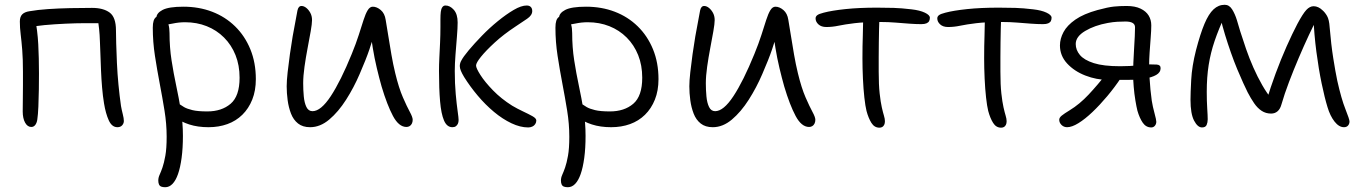

<svg xmlns="http://www.w3.org/2000/svg" viewBox="-20 -522 5698 803"><path d="M471 10Q448 10 435 -18.5Q422 -47 415 -90Q410 -120 407 -155.5Q404 -191 402.5 -227Q401 -263 400 -294Q399 -325 398 -346Q397 -378 394.5 -400.5Q392 -423 389 -445L409 -425H331Q300 -425 255 -423Q210 -421 166 -417Q122 -413 94 -406L126 -449Q137 -394 140 -337Q143 -280 143 -215Q143 -186 142.5 -148.5Q142 -111 140.5 -76.5Q139 -42 136 -22Q134 -8 127.5 0.5Q121 9 111 9Q95 9 85 -9Q75 -27 75 -56Q75 -78 75.5 -107Q76 -136 76 -166.5Q76 -197 76 -222Q76 -275 73 -312.5Q70 -350 66.5 -378Q63 -406 63 -432Q63 -452 73 -462Q83 -472 103 -475Q137 -481 181 -484Q225 -487 273 -488Q321 -489 365 -489Q412 -489 438.5 -469.5Q465 -450 465 -395Q465 -376 466 -340Q467 -304 469 -259Q471 -214 475.5 -167.5Q480 -121 486 -79Q489 -62 493.5 -44.5Q498 -27 498 -16Q498 -6 491 2Q484 10 471 10Z M852 10Q807 10 771.5 -1.5Q736 -13 715 -30.5Q694 -48 694 -67Q694 -78 698 -85Q702 -92 714 -92Q723 -92 730.5 -86.5Q738 -81 750 -74Q762 -67 784.5 -61.5Q807 -56 847 -56Q907 -56 944.5 -88Q982 -120 982 -197Q982 -249 965 -291.5Q948 -334 917 -365Q886 -396 844.5 -412.5Q803 -429 754 -429Q728 -429 702.5 -423.5Q677 -418 662 -418Q653 -418 646.5 -422Q640 -426 637 -433Q634 -440 634 -447Q634 -467 660 -480.5Q686 -494 747 -494Q812 -494 867 -473Q922 -452 963 -412Q1004 -372 1027 -316Q1050 -260 1050 -191Q1050 -143 1035 -105.5Q1020 -68 993.5 -42Q967 -16 931 -3Q895 10 852 10ZM671 261Q661 261 654.5 258.5Q648 256 645 249.5Q642 243 642 233Q642 221 647.5 209Q653 197 659.5 178.5Q666 160 671.5 129.5Q677 99 677 50Q677 -4 668 -59.5Q659 -115 648 -172.5Q637 -230 628 -288.5Q619 -347 619 -406Q619 -424 622.5 -435Q626 -446 633.5 -451Q641 -456 652 -456Q664 -456 672 -446Q680 -436 684.5 -420Q689 -404 689 -384Q689 -324 697.5 -269.5Q706 -215 717 -163.5Q728 -112 736.5 -60.5Q745 -9 745 46Q745 98 739.5 138.5Q734 179 724.5 206Q715 233 701.5 247Q688 261 671 261Z M1277 10Q1246 10 1226.5 -5.5Q1207 -21 1197 -47Q1187 -73 1183 -103Q1179 -133 1179 -161Q1179 -184 1183 -220Q1187 -256 1192.5 -295.5Q1198 -335 1204 -370Q1210 -405 1214 -424Q1220 -459 1224 -478Q1228 -497 1241 -497Q1251 -497 1261 -489Q1271 -481 1278 -468Q1285 -455 1285 -438Q1285 -423 1279.5 -391.5Q1274 -360 1266.5 -321Q1259 -282 1253.5 -243Q1248 -204 1248 -174Q1248 -146 1250.5 -119Q1253 -92 1261.5 -74.5Q1270 -57 1287 -57Q1322 -57 1363.5 -120Q1405 -183 1451 -296Q1469 -340 1480.5 -376Q1492 -412 1500.5 -438.5Q1509 -465 1518 -479.5Q1527 -494 1539 -494Q1556 -494 1572.5 -480Q1589 -466 1593 -439Q1598 -410 1604 -372Q1610 -334 1617 -293.5Q1624 -253 1633 -216Q1648 -154 1665 -115Q1682 -76 1694 -54Q1706 -32 1706 -21Q1706 -12 1702.5 -5Q1699 2 1693 5.5Q1687 9 1680 9Q1648 9 1623.5 -37Q1599 -83 1576 -160Q1566 -195 1556 -237Q1546 -279 1539 -322Q1532 -365 1528 -401L1551 -396Q1539 -357 1525 -315.5Q1511 -274 1484 -212Q1460 -156 1427.5 -105Q1395 -54 1357 -22Q1319 10 1277 10Z M2189 11Q2156 11 2119 -6.5Q2082 -24 2046 -54Q2010 -84 1978 -122Q1946 -160 1921 -200Q1912 -215 1907.5 -226Q1903 -237 1903 -246Q1903 -251 1904.5 -257Q1906 -263 1909 -268Q1917 -284 1940.5 -312Q1964 -340 1995.5 -372.5Q2027 -405 2062 -433.5Q2097 -462 2128.5 -480.5Q2160 -499 2183 -499Q2190 -499 2195 -496.5Q2200 -494 2203 -489Q2206 -484 2206 -476Q2206 -458 2184.5 -443.5Q2163 -429 2136 -411Q2086 -378 2049 -344Q2012 -310 1991.5 -284.5Q1971 -259 1971 -248Q1971 -237 1989.5 -208Q2008 -179 2042 -144Q2076 -109 2122 -80Q2144 -67 2167.5 -56Q2191 -45 2207 -36Q2223 -27 2223 -18Q2223 -10 2218.5 -3Q2214 4 2206 7.5Q2198 11 2189 11ZM1872 10Q1849 10 1837 -18Q1825 -46 1820.5 -98.5Q1816 -151 1816 -225Q1816 -251 1817.5 -281Q1819 -311 1820.5 -343.5Q1822 -376 1822 -409Q1822 -417 1822 -424.5Q1822 -432 1822 -441Q1822 -460 1823.5 -472.5Q1825 -485 1830 -492Q1835 -499 1843 -499Q1862 -499 1878 -481Q1894 -463 1894 -428Q1894 -405 1891 -368.5Q1888 -332 1885 -293.5Q1882 -255 1882 -225Q1882 -172 1886 -128.5Q1890 -85 1894 -57Q1898 -29 1898 -20Q1898 -11 1895 -4.5Q1892 2 1886.5 6Q1881 10 1872 10Z M2536 10Q2491 10 2455.5 -1.5Q2420 -13 2399 -30.5Q2378 -48 2378 -67Q2378 -78 2382 -85Q2386 -92 2398 -92Q2407 -92 2414.5 -86.5Q2422 -81 2434 -74Q2446 -67 2468.5 -61.5Q2491 -56 2531 -56Q2591 -56 2628.5 -88Q2666 -120 2666 -197Q2666 -249 2649 -291.5Q2632 -334 2601 -365Q2570 -396 2528.5 -412.5Q2487 -429 2438 -429Q2412 -429 2386.5 -423.5Q2361 -418 2346 -418Q2337 -418 2330.5 -422Q2324 -426 2321 -433Q2318 -440 2318 -447Q2318 -467 2344 -480.5Q2370 -494 2431 -494Q2496 -494 2551 -473Q2606 -452 2647 -412Q2688 -372 2711 -316Q2734 -260 2734 -191Q2734 -143 2719 -105.5Q2704 -68 2677.5 -42Q2651 -16 2615 -3Q2579 10 2536 10ZM2355 261Q2345 261 2338.5 258.5Q2332 256 2329 249.5Q2326 243 2326 233Q2326 221 2331.5 209Q2337 197 2343.5 178.5Q2350 160 2355.5 129.5Q2361 99 2361 50Q2361 -4 2352 -59.5Q2343 -115 2332 -172.5Q2321 -230 2312 -288.5Q2303 -347 2303 -406Q2303 -424 2306.5 -435Q2310 -446 2317.5 -451Q2325 -456 2336 -456Q2348 -456 2356 -446Q2364 -436 2368.5 -420Q2373 -404 2373 -384Q2373 -324 2381.5 -269.5Q2390 -215 2401 -163.5Q2412 -112 2420.5 -60.5Q2429 -9 2429 46Q2429 98 2423.5 138.5Q2418 179 2408.5 206Q2399 233 2385.5 247Q2372 261 2355 261Z M2961 10Q2930 10 2910.5 -5.5Q2891 -21 2881 -47Q2871 -73 2867 -103Q2863 -133 2863 -161Q2863 -184 2867 -220Q2871 -256 2876.5 -295.5Q2882 -335 2888 -370Q2894 -405 2898 -424Q2904 -459 2908 -478Q2912 -497 2925 -497Q2935 -497 2945 -489Q2955 -481 2962 -468Q2969 -455 2969 -438Q2969 -423 2963.5 -391.5Q2958 -360 2950.5 -321Q2943 -282 2937.5 -243Q2932 -204 2932 -174Q2932 -146 2934.5 -119Q2937 -92 2945.5 -74.5Q2954 -57 2971 -57Q3006 -57 3047.5 -120Q3089 -183 3135 -296Q3153 -340 3164.5 -376Q3176 -412 3184.5 -438.5Q3193 -465 3202 -479.5Q3211 -494 3223 -494Q3240 -494 3256.5 -480Q3273 -466 3277 -439Q3282 -410 3288 -372Q3294 -334 3301 -293.5Q3308 -253 3317 -216Q3332 -154 3349 -115Q3366 -76 3378 -54Q3390 -32 3390 -21Q3390 -12 3386.5 -5Q3383 2 3377 5.5Q3371 9 3364 9Q3332 9 3307.5 -37Q3283 -83 3260 -160Q3250 -195 3240 -237Q3230 -279 3223 -322Q3216 -365 3212 -401L3235 -396Q3223 -357 3209 -315.5Q3195 -274 3168 -212Q3144 -156 3111.5 -105Q3079 -54 3041 -22Q3003 10 2961 10Z M3436 -409Q3415 -409 3403 -420Q3391 -431 3391 -445Q3391 -453 3398 -458.5Q3405 -464 3425 -469Q3459 -478 3516 -484Q3573 -490 3648 -490Q3685 -490 3717.5 -489Q3750 -488 3792 -483Q3827 -479 3848 -469Q3869 -459 3869 -448Q3869 -440 3866 -434Q3863 -428 3855 -424.5Q3847 -421 3833 -421Q3811 -421 3783.5 -423Q3756 -425 3725.5 -427.5Q3695 -430 3663 -430Q3595 -430 3554 -425Q3513 -420 3487 -414.5Q3461 -409 3436 -409ZM3658 12Q3637 12 3624.5 -8Q3612 -28 3604 -58Q3599 -78 3595 -114Q3591 -150 3589 -193.5Q3587 -237 3587 -278Q3587 -331 3588.5 -372.5Q3590 -414 3590 -442L3658 -447Q3657 -427 3656.5 -401Q3656 -375 3655.5 -345Q3655 -315 3655 -283.5Q3655 -252 3655 -222Q3655 -167 3659 -131Q3663 -95 3668 -73Q3673 -51 3677 -38Q3681 -25 3681 -15Q3681 -6 3678 0Q3675 6 3670 9Q3665 12 3658 12Z M3945 -409Q3924 -409 3912 -420Q3900 -431 3900 -445Q3900 -453 3907 -458.5Q3914 -464 3934 -469Q3968 -478 4025 -484Q4082 -490 4157 -490Q4194 -490 4226.5 -489Q4259 -488 4301 -483Q4336 -479 4357 -469Q4378 -459 4378 -448Q4378 -440 4375 -434Q4372 -428 4364 -424.5Q4356 -421 4342 -421Q4320 -421 4292.5 -423Q4265 -425 4234.5 -427.5Q4204 -430 4172 -430Q4104 -430 4063 -425Q4022 -420 3996 -414.5Q3970 -409 3945 -409ZM4167 12Q4146 12 4133.5 -8Q4121 -28 4113 -58Q4108 -78 4104 -114Q4100 -150 4098 -193.5Q4096 -237 4096 -278Q4096 -331 4097.5 -372.5Q4099 -414 4099 -442L4167 -447Q4166 -427 4165.5 -401Q4165 -375 4164.5 -345Q4164 -315 4164 -283.5Q4164 -252 4164 -222Q4164 -167 4168 -131Q4172 -95 4177 -73Q4182 -51 4186 -38Q4190 -25 4190 -15Q4190 -6 4187 0Q4184 6 4179 9Q4174 12 4167 12Z M4795 11Q4773 11 4759.5 -8.5Q4746 -28 4737 -59Q4733 -75 4728.5 -102Q4724 -129 4721.5 -159Q4719 -189 4719 -212Q4719 -231 4720 -259Q4721 -287 4723 -316.5Q4725 -346 4726 -371Q4727 -396 4727 -408Q4727 -420 4717 -426Q4707 -432 4687 -432Q4671 -432 4653 -431Q4635 -430 4613 -426Q4558 -416 4518.5 -392.5Q4479 -369 4479 -338Q4479 -313 4496.5 -292Q4514 -271 4554.5 -258Q4595 -245 4665 -245Q4686 -245 4704.5 -246Q4723 -247 4738.5 -249Q4754 -251 4764 -252Q4774 -253 4777 -253Q4801 -253 4817.5 -252Q4834 -251 4834 -237Q4834 -219 4815.5 -208.5Q4797 -198 4766.5 -193Q4736 -188 4699 -188H4613Q4566 -188 4519.5 -206Q4473 -224 4443 -256.5Q4413 -289 4413 -332Q4413 -360 4428 -388Q4443 -416 4477.5 -440Q4512 -464 4570 -480Q4614 -492 4638.5 -494.5Q4663 -497 4692 -497Q4727 -497 4750 -486Q4773 -475 4784 -457Q4795 -439 4795 -416Q4795 -395 4792.5 -364Q4790 -333 4788 -302.5Q4786 -272 4786 -250Q4786 -226 4787.5 -199.5Q4789 -173 4791.5 -147.5Q4794 -122 4797 -101Q4801 -76 4808.5 -48.5Q4816 -21 4816 -13Q4816 -3 4810 4Q4804 11 4795 11ZM4443 10Q4429 10 4419.5 0.5Q4410 -9 4410 -21Q4410 -30 4420.5 -38.5Q4431 -47 4454 -61Q4495 -86 4533 -126.5Q4571 -167 4610 -217L4668 -196Q4642 -157 4611 -120Q4580 -83 4549 -53.5Q4518 -24 4490.5 -7Q4463 10 4443 10Z M5007 11Q4989 11 4974 -17.5Q4959 -46 4959 -105Q4959 -132 4962 -188.5Q4965 -245 4982 -312Q5000 -381 5017.5 -422.5Q5035 -464 5055.5 -483Q5076 -502 5102 -502Q5121 -502 5133 -483Q5145 -464 5153 -438Q5161 -412 5167 -391Q5178 -356 5191.5 -317Q5205 -278 5222 -239.5Q5239 -201 5259 -166Q5279 -131 5301 -105L5276 -98Q5293 -155 5315 -214.5Q5337 -274 5361 -328Q5385 -382 5406 -422Q5429 -465 5443.5 -480.5Q5458 -496 5474 -496Q5484 -496 5493.5 -491.5Q5503 -487 5510 -480Q5521 -471 5530 -455.5Q5539 -440 5541 -408Q5547 -336 5556 -279Q5565 -222 5573 -184Q5590 -108 5607 -65.5Q5624 -23 5624 -14Q5624 -4 5618 3Q5612 10 5601 10Q5580 10 5561.5 -13.5Q5543 -37 5532 -74Q5520 -113 5507.5 -173Q5495 -233 5485.5 -305.5Q5476 -378 5473 -452L5495 -457Q5476 -422 5454.5 -376Q5433 -330 5411.5 -279.5Q5390 -229 5371 -179Q5352 -129 5339 -84Q5334 -66 5323 -56.5Q5312 -47 5296 -47Q5274 -47 5256.5 -58.5Q5239 -70 5225 -90.5Q5211 -111 5198 -136Q5191 -150 5179.5 -175Q5168 -200 5154.5 -232.5Q5141 -265 5128 -302Q5115 -339 5103.5 -376.5Q5092 -414 5084 -449L5104 -459Q5077 -401 5060 -351Q5043 -301 5035 -250Q5027 -199 5027 -138Q5027 -98 5029 -68Q5031 -38 5031 -23Q5031 -10 5026.5 0.5Q5022 11 5007 11Z"/></svg>

Font: Shantell Sans Light
Style: Regular
Weight: 300
Designer: Stephen Nixon, Anya Danilova, Shantell Martin
Foundry: Arrow Type
Version: Version 1.011;[c5ecc13dd]